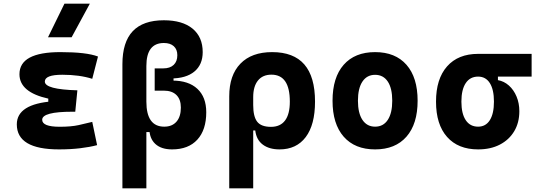

<svg xmlns="http://www.w3.org/2000/svg" viewBox="-20 -815 2970 1060"><path d="M305.7 9.8Q72.8 9.8 72.8 -128.4Q72.8 -241.2 273.9 -255.9L407.2 -316.4L395.5 -198.2H379.9Q212.9 -198.2 212.9 -153.8Q212.9 -115.2 309.6 -115.2Q373 -115.2 414.8 -124.5Q456.5 -133.8 489.3 -142.1L516.1 -13.7Q475.6 -2.9 422.6 3.4Q369.6 9.8 305.7 9.8ZM246.6 -210.4V-270.5Q87.4 -305.7 87.4 -405.3Q87.4 -527.3 313.5 -527.3Q458 -527.3 521 -502.9L489.3 -379.9Q418.5 -402.3 324.2 -402.3Q227.5 -402.3 227.5 -364.7Q227.5 -321.3 407.2 -316.4L395.5 -198.2ZM245.1 -609.4 335.9 -794.9H476.1L375.5 -609.4Z M929.7 9.8Q870 9.8 837.4 -20.5Q804.7 -50.8 804.7 -105.5L813.5 -85.9H759.8Q655.8 -139.6 655.8 -229.5V-460.4Q655.8 -582.5 712.9 -642.8Q770 -703.1 884.7 -703.1Q986.8 -703.1 1043 -657Q1099.1 -610.8 1099.1 -527.3Q1099.1 -458 1053 -419.9Q1006.8 -381.8 922.4 -381.8H834V-437.5H881.8Q918.6 -437.5 938.8 -456.7Q959 -475.8 959 -510.3Q959 -542 939.5 -559.8Q919.9 -577.6 884.8 -577.6Q788.1 -577.6 788.1 -450.7V-253.9Q788.1 -115.7 886.7 -115.7Q930.3 -115.7 954.4 -143.4Q978.5 -171 978.5 -221.2Q978.5 -266.1 954.1 -290.3Q929.7 -314.5 884.8 -314.5H834V-370.1H932.1Q1020.9 -370.1 1069.8 -324.5Q1118.7 -278.9 1118.7 -195.3Q1118.7 -97.7 1069.3 -43.9Q1020 9.8 929.7 9.8ZM655.8 224.6V-345.7H788.1V224.6ZM834 -350.6V-398.4H938V-350.6Z M1523.4 9.8Q1466.3 9.8 1430.9 -16.6Q1395.5 -43 1389.2 -94.7H1336.4L1377.9 -234.9Q1377.9 -171.4 1399.9 -143.1Q1421.9 -114.7 1476.1 -114.7Q1527.3 -114.7 1553.7 -149.7Q1580.1 -184.6 1580.1 -253.9Q1580.1 -328.6 1554.7 -365.7Q1529.3 -402.8 1478.5 -402.8Q1430.2 -402.8 1404.1 -370.4Q1377.9 -337.9 1377.9 -278.8L1245.6 -283.2Q1245.6 -399.9 1307.4 -463.6Q1369.1 -527.3 1482.4 -527.3Q1601.1 -527.3 1660.2 -459.2Q1719.2 -391.1 1719.2 -253.9Q1719.2 -126.5 1668 -58.3Q1616.7 9.8 1523.4 9.8ZM1245.6 224.6V-283.2H1377.9V224.6Z M2050.8 9.8Q1939 9.8 1877.4 -60.5Q1815.9 -130.9 1815.9 -258.8Q1815.9 -387.2 1877.4 -457.3Q1939 -527.3 2050.8 -527.3Q2162.6 -527.3 2224.1 -457.3Q2285.6 -387.2 2285.6 -258.8Q2285.6 -130.9 2224.1 -60.5Q2162.6 9.8 2050.8 9.8ZM2051 -115.7Q2096.2 -115.7 2120.8 -153.1Q2145.5 -190.5 2145.5 -258.9Q2145.5 -327.6 2120.9 -364.7Q2096.2 -401.9 2050.8 -401.9Q2005.9 -401.9 1981 -364.7Q1956.1 -327.5 1956.1 -258.8Q1956.1 -190.4 1981 -153.1Q2005.9 -115.7 2051 -115.7Z M2619.6 9.8Q2509.3 9.8 2448.2 -59.1Q2387.2 -127.9 2387.2 -253.9Q2387.2 -379.4 2448.2 -448.5Q2509.3 -517.6 2619.6 -517.6L2729 -486.8V-372.6Q2762.7 -366.7 2789.6 -342.8Q2816.4 -318.8 2831.8 -282Q2847.2 -245.1 2847.2 -201.2Q2847.2 -137.7 2818.8 -90.3Q2790.5 -43 2739.5 -16.6Q2688.5 9.8 2619.6 9.8ZM2619.6 -115.7Q2661.6 -115.7 2684.3 -151.6Q2707 -187.5 2707 -253.9Q2707 -320.3 2684.3 -356.2Q2661.6 -392.1 2619.6 -392.1Q2575.2 -392.1 2551.3 -356.2Q2527.3 -320.3 2527.3 -253.9Q2527.3 -187.5 2551.3 -151.6Q2575.2 -115.7 2619.6 -115.7ZM2619.6 -392.1V-517.6H2915V-392.1Z"/></svg>

Font: Cascadia Mono PL
Style: Regular
Weight: 400
Monospace: yes
Designer: Aaron Bell
Foundry: Saja Typeworks
Version: Version 2102.003